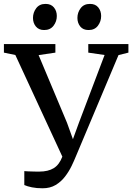

<svg xmlns="http://www.w3.org/2000/svg" viewBox="-34 -974 693 1007"><path d="M189.5 13.5Q158 13.5 133.5 8.5Q109 3.5 93.5 -3.5V-76.5Q97.5 -76 114 -75.2Q130.5 -74.5 147.8 -74.2Q165 -74 172 -74Q218.5 -74 247.8 -92Q277 -110 293 -152.5L46.5 -685.5L-13.5 -698V-743H256.5V-698L168.5 -685L317.5 -330L348.5 -244L380 -330.5L514.5 -685.5L429 -698V-743H639.5V-698L587.5 -685L364 -154Q355 -131.5 341.2 -103Q327.5 -74.5 307 -47.8Q286.5 -21 257.8 -3.8Q229 13.5 189.5 13.5ZM197 -816.5Q169.5 -816.5 154.2 -835Q139 -853.5 139 -880Q139 -908.5 156 -931Q173 -953.5 204.5 -953.5H205.5Q233.5 -953.5 248.8 -935Q264 -916.5 264 -890Q264 -861.5 246.8 -839Q229.5 -816.5 198 -816.5ZM430 -816.5Q402 -816.5 387 -835Q372 -853.5 372 -880Q372 -908.5 389 -931Q406 -953.5 437.5 -953.5H438.5Q466.5 -953.5 481.5 -935Q496.5 -916.5 496.5 -890Q496.5 -861.5 479.5 -839Q462.5 -816.5 431 -816.5Z"/></svg>

Font: Merriweather Text
Style: Regular
Weight: 400
Designer: Eben Sorkin
Foundry: Eben Sorkin
Version: Version 2.100; ttfautohint (v1.7.19-72a1) -l 8 -r 50 -G 200 